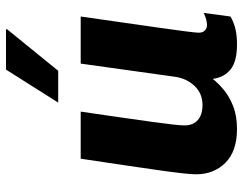

<svg xmlns="http://www.w3.org/2000/svg" viewBox="-105 -695 810 640"><g transform="rotate(-90 300.0 -375.0)"><path d="M190 10Q116 10 77.5 -28.5Q39 -67 39 -127Q39 -141 42.5 -173Q46 -205 53 -253.5Q60 -302 69.5 -367Q79 -432 91 -511H248Q237 -436 228.5 -377Q220 -318 214 -274.5Q208 -231 205 -204Q202 -177 202 -165Q202 -136 220 -120.5Q238 -105 270 -105Q308 -105 333 -131Q358 -157 364 -196L408 -511H565Q555 -442 545.5 -375Q536 -308 528 -252.5Q520 -197 515.5 -161.5Q511 -126 511 -118Q511 -104 518.5 -97Q526 -90 536 -90Q554 -90 577 -101L565 -12Q549 -2 526.5 4Q504 10 472 10Q415 10 388.5 -11.5Q362 -33 357 -71Q345 -55 323 -36Q301 -17 268 -3.5Q235 10 190 10ZM278 -586 388 -760H522L523 -757L384 -586Z"/></g></svg>

Font: Chivo Mono
Style: Bold Italic
Weight: 700
Italic angle: -8.05°
Monospace: yes
Version: Version 1.008